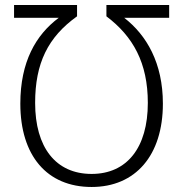

<svg xmlns="http://www.w3.org/2000/svg" viewBox="-20 -734 730 765"><path d="M345 -41C202 -41 120 -147 120 -324C120 -482 171 -586 287 -669V-714H36V-663H214C123 -595 61 -488 61 -321C61 -114 167 11 345 11C520 11 629 -115 629 -321C629 -483 564 -594 475 -663H654V-714H404V-669C510 -589 569 -484 569 -324C569 -146 486 -41 345 -41Z"/></svg>

Font: Noto Sans SemiCondensed Light
Style: Regular
Weight: 300
Width: 4
Designer: Monotype Design Team
Foundry: Monotype Imaging Inc.
Version: Version 2.013